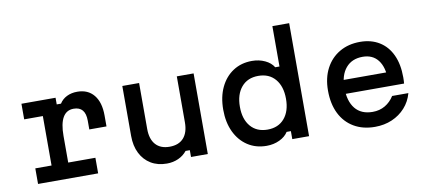

<svg xmlns="http://www.w3.org/2000/svg" viewBox="-75 -1125 3151 1419"><g transform="rotate(-10 1500.0 -415.5)"><path d="M95 -605H351V-555H383Q403 -587 437.5 -604Q472 -621 516 -621Q596 -621 640.5 -566.5Q685 -512 685 -413V-331H556V-397Q556 -502 468 -502Q414 -502 387 -455.5Q360 -409 360 -317V-117H564V0H113V-117H235V-488H95Z M1387 -605V0H1261V-51H1229Q1204 -19 1164.5 -1Q1125 17 1078 17Q1009 17 958.5 -13.5Q908 -44 880 -99.5Q852 -155 852 -230V-605H978V-260Q978 -184 1014.5 -143Q1051 -102 1119 -102Q1188 -102 1224.5 -143Q1261 -184 1261 -260V-605Z M1827 16Q1746 16 1685 -24Q1624 -64 1590 -135.5Q1556 -207 1556 -302Q1556 -398 1590 -469.5Q1624 -541 1685 -581Q1746 -621 1827 -621Q1880 -621 1924 -600.5Q1968 -580 1989 -545H2021V-848H2147V0H2021V-60H1989Q1968 -26 1924 -5Q1880 16 1827 16ZM1854 -101Q1935 -101 1981 -155Q2027 -209 2027 -302Q2027 -395 1981 -449.5Q1935 -504 1854 -504Q1773 -504 1727 -449.5Q1681 -395 1681 -302Q1681 -209 1727 -155Q1773 -101 1854 -101Z M2442 -365H2835L2794 -307Q2794 -404 2753.5 -456.5Q2713 -509 2638 -509Q2557 -509 2511.5 -455Q2466 -401 2466 -307Q2466 -206 2511 -150.5Q2556 -95 2642 -95Q2694 -95 2735 -119Q2776 -143 2803 -186H2925Q2908 -124 2867 -78.5Q2826 -33 2768 -8Q2710 17 2640 17Q2549 17 2482 -22.5Q2415 -62 2379 -134.5Q2343 -207 2343 -307Q2343 -402 2380 -472.5Q2417 -543 2483.5 -582Q2550 -621 2638 -621Q2721 -621 2782 -583.5Q2843 -546 2875.5 -476Q2908 -406 2908 -308Q2908 -296 2907.5 -284Q2907 -272 2906 -261H2442Z"/></g></svg>

Font: Martian Mono SemiExpanded Medium
Style: Regular
Weight: 500
Width: 6
Designer: Roman Shamin
Foundry: Evil Martians
Version: Version 1.000